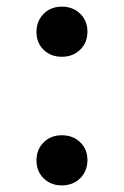

<svg xmlns="http://www.w3.org/2000/svg" viewBox="-20 -541 373 578"><path d="M166 -370.1Q132.8 -370.1 111.3 -391.1Q89.8 -412.1 89.8 -444.8Q89.8 -477.5 111.3 -499.3Q132.8 -521 166 -521Q199.7 -521 221.4 -499.8Q243.2 -478.5 243.2 -445.8Q243.2 -412.6 221.4 -391.4Q199.7 -370.1 166 -370.1ZM166 17.1Q132.8 17.1 111.3 -4.2Q89.8 -25.4 89.8 -58.1Q89.8 -90.8 111.3 -112.3Q132.8 -133.8 166 -133.8Q199.7 -133.8 221.4 -112.8Q243.2 -91.8 243.2 -59.1Q243.2 -25.9 221.4 -4.4Q199.7 17.1 166 17.1Z"/></svg>

Font: Literata Book
Style: Regular
Weight: 400
Designer: Latin by Veronika Burian and Jose Scaglione. Greek by Irene Vlachou. Cyrillic by Vera Evstafieva
Foundry: TypeTogether
Version: Version 2.003;PS 002.003;hotconv 1.0.88;makeotf.lib2.5.64775